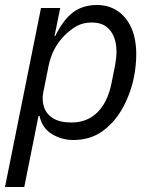

<svg xmlns="http://www.w3.org/2000/svg" viewBox="-24 -548 616 768"><path d="M-4 200 140 -516H217L194 -404H197Q229 -469 268 -498.5Q307 -528 364 -528Q411 -528 446.5 -504Q482 -480 501.5 -436Q521 -392 521 -331Q521 -311 519 -289.5Q517 -268 513 -246Q501 -181 470 -122Q439 -63 389 -25.5Q339 12 269 12Q223 12 184 -11.5Q145 -35 134 -84H130L73 200ZM262 -58Q325 -58 366 -99Q407 -140 422 -215L437 -290Q439 -303 440.5 -315.5Q442 -328 442 -341Q442 -375 431.5 -401Q421 -427 399.5 -442.5Q378 -458 343 -458Q309 -458 283.5 -444Q258 -430 235 -407Q210 -382 194 -352Q178 -322 170 -283L149 -178Q143 -146 152.5 -118.5Q162 -91 189 -74.5Q216 -58 262 -58Z"/></svg>

Font: IBM Plex Sans Var
Style: Italic
Weight: 400
Italic angle: -11.31°
Designer: Mike Abbink, Paul van der Laan, Pieter van Rosmalen
Foundry: Bold Monday
Version: Version 1.001